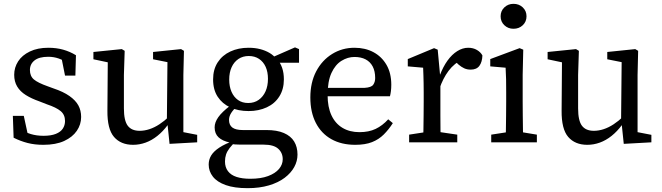

<svg xmlns="http://www.w3.org/2000/svg" viewBox="-20 -742 3450 1001"><path d="M206 13Q161 13 124 3.5Q87 -6 51 -24L47 -138H104L130 -18H86V-70Q111 -52 141 -43Q171 -34 207 -34Q246 -34 271 -44Q296 -54 307.5 -71.5Q319 -89 319 -111Q319 -144 296 -163Q273 -182 225 -198L184 -214Q144 -228 114.5 -246.5Q85 -265 69.5 -291Q54 -317 54 -352Q54 -390 74.5 -422Q95 -454 135.5 -473.5Q176 -493 232 -493Q274 -493 309.5 -483Q345 -473 376 -454L373 -348H319L298 -453H336V-410Q312 -428 286 -437Q260 -446 232 -446Q184 -446 160 -427Q136 -408 136 -377Q136 -345 157 -327.5Q178 -310 229 -292L259 -281Q310 -264 342 -241.5Q374 -219 388.5 -192.5Q403 -166 403 -132Q403 -93 380.5 -60Q358 -27 314.5 -7Q271 13 206 13Z M674 13Q610 13 574.5 -28Q539 -69 540 -165L542 -437L566 -412L467 -433V-471L615 -486L630 -477L626 -351V-177Q626 -113 646 -86.5Q666 -60 708 -60Q733 -60 759 -68.5Q785 -77 811 -94Q837 -111 862 -135L875 -91H855Q830 -57 800.5 -33.5Q771 -10 739 1.5Q707 13 674 13ZM864 8 852 -107 850 -109 853 -418 778 -433V-471L924 -486L939 -477L936 -351V-53L1008 -39V0Z M1271 239Q1202 239 1157 223Q1112 207 1090 179Q1068 151 1068 116Q1068 90 1081 68.5Q1094 47 1123.5 27.5Q1153 8 1203 -10L1209 -4Q1190 13 1177 30Q1164 47 1158.5 63.5Q1153 80 1153 100Q1153 130 1168.5 150.5Q1184 171 1213.5 180.5Q1243 190 1285 190Q1340 190 1377.5 176Q1415 162 1434.5 139Q1454 116 1454 88Q1454 55 1430.5 33.5Q1407 12 1354 12H1233Q1220 12 1205.5 11Q1191 10 1178 8V1Q1140 -7 1119.5 -26Q1099 -45 1099 -78Q1099 -104 1118 -131Q1137 -158 1180 -191V-206L1220 -193Q1196 -170 1185 -152.5Q1174 -135 1174 -117Q1174 -90 1191.5 -77Q1209 -64 1246 -64H1369Q1424 -64 1460 -48.5Q1496 -33 1513.5 -4.5Q1531 24 1531 64Q1531 98 1514 129Q1497 160 1464 185Q1431 210 1382 224.5Q1333 239 1271 239ZM1276 -163Q1222 -163 1180.5 -182Q1139 -201 1115 -237.5Q1091 -274 1091 -328Q1091 -380 1115 -417Q1139 -454 1181 -473.5Q1223 -493 1276 -493Q1309 -493 1336 -486Q1363 -479 1384.5 -466.5Q1406 -454 1421 -435L1425 -434Q1442 -414 1451 -388Q1460 -362 1460 -328Q1460 -277 1436.5 -239.5Q1413 -202 1371 -182.5Q1329 -163 1276 -163ZM1274 -205Q1306 -205 1329 -221.5Q1352 -238 1364.5 -266Q1377 -294 1377 -331Q1377 -367 1365 -393.5Q1353 -420 1330.5 -435Q1308 -450 1277 -450Q1246 -450 1223 -434.5Q1200 -419 1187.5 -391.5Q1175 -364 1175 -327Q1175 -291 1187 -263.5Q1199 -236 1221 -220.5Q1243 -205 1274 -205ZM1387 -415V-443H1399L1518 -495L1539 -486V-415Z M1832 13Q1760 13 1707.5 -16.5Q1655 -46 1626.5 -101.5Q1598 -157 1598 -234Q1598 -312 1628.5 -370Q1659 -428 1711.5 -460.5Q1764 -493 1828 -493Q1884 -493 1927 -470Q1970 -447 1995 -404Q2020 -361 2020 -300Q2020 -282 2018 -266.5Q2016 -251 2013 -240H1641V-284H1881Q1916 -286 1926 -300.5Q1936 -315 1936 -335Q1936 -371 1923 -395.5Q1910 -420 1886 -432.5Q1862 -445 1828 -445Q1793 -445 1760.5 -425Q1728 -405 1708 -361.5Q1688 -318 1688 -246Q1688 -184 1708 -141Q1728 -98 1765.5 -75.5Q1803 -53 1854 -53Q1903 -53 1938.5 -70Q1974 -87 2004 -120L2028 -100Q2007 -67 1981 -41Q1955 -15 1919.5 -1Q1884 13 1832 13Z M2113 0V-40L2223 -57H2249L2364 -40V0ZM2186 0Q2187 -25 2187.5 -62.5Q2188 -100 2188.5 -140Q2189 -180 2189 -212V-261Q2189 -288 2188.5 -309Q2188 -330 2187.5 -349Q2187 -368 2186 -389L2106 -396V-434L2243 -491L2262 -483L2274 -354L2276 -353V-212Q2276 -180 2276 -140Q2276 -100 2276.5 -62.5Q2277 -25 2278 0ZM2271 -279 2259 -349H2273Q2290 -394 2313 -426Q2336 -458 2364 -475.5Q2392 -493 2421 -493Q2447 -493 2466.5 -481.5Q2486 -470 2495 -453Q2494 -419 2479.5 -399Q2465 -379 2434 -379Q2415 -379 2400 -386Q2385 -393 2371 -405L2346 -429L2396 -436Q2348 -412 2318.5 -372.5Q2289 -333 2271 -279Z M2541 0V-40L2651 -57H2676L2779 -40V0ZM2616 0Q2617 -25 2617.5 -62.5Q2618 -100 2618.5 -140Q2619 -180 2619 -212V-260Q2619 -300 2618.5 -329Q2618 -358 2616 -389L2536 -396V-434L2689 -491L2708 -483L2705 -352V-212Q2705 -180 2705.5 -140Q2706 -100 2706.5 -62.5Q2707 -25 2708 0ZM2657 -592Q2629 -592 2609.5 -610.5Q2590 -629 2590 -657Q2590 -685 2609.5 -703.5Q2629 -722 2657 -722Q2686 -722 2705.5 -703.5Q2725 -685 2725 -657Q2725 -629 2705.5 -610.5Q2686 -592 2657 -592Z M3042 13Q2978 13 2942.5 -28Q2907 -69 2908 -165L2910 -437L2934 -412L2835 -433V-471L2983 -486L2998 -477L2994 -351V-177Q2994 -113 3014 -86.5Q3034 -60 3076 -60Q3101 -60 3127 -68.5Q3153 -77 3179 -94Q3205 -111 3230 -135L3243 -91H3223Q3198 -57 3168.5 -33.5Q3139 -10 3107 1.5Q3075 13 3042 13ZM3232 8 3220 -107 3218 -109 3221 -418 3146 -433V-471L3292 -486L3307 -477L3304 -351V-53L3376 -39V0Z"/></svg>

Font: Source Serif 4 18pt
Style: Regular
Weight: 400
Designer: Frank Grießhammer
Foundry: Adobe Systems Incorporated
Version: Version 4.004;hotconv 1.0.116;makeotfexe 2.5.65601